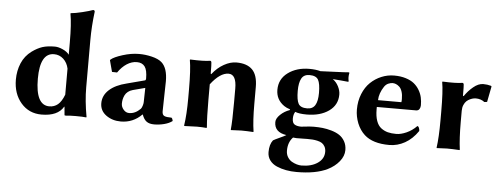

<svg xmlns="http://www.w3.org/2000/svg" viewBox="-56 -855 3268 1251"><g transform="rotate(5 1577.5 -230.0)"><path d="M373 -132.8C361.3 -102.2 347.6 -80.4 331.8 -67.4C316 -54.4 297.4 -47.9 275.9 -47.9C216 -47.9 186 -105.6 186 -221.2C186 -333.2 216.6 -389.2 277.8 -389.2C301.3 -389.2 321.6 -381.3 338.9 -365.5C356.1 -349.7 367.5 -328.9 373 -303.2ZM373 -54.2H375L379.9 0C379.9 2 383 2.9 389.2 2.9C406.7 1 427.9 0 452.6 0C485.5 0 508.6 1 522 2.9L523.9 0C511.2 -69.7 504.9 -133.6 504.9 -191.9V-500C504.9 -561.2 509 -623.9 517.1 -688C517.1 -694.8 513.3 -698.2 505.9 -698.2C491.5 -692.7 468.8 -686.1 437.5 -678.5C406.2 -670.8 381.3 -666.3 362.8 -665L360.8 -662.1C369 -617.8 373 -555.2 373 -474.1V-394C363.9 -406.7 349.8 -417.4 330.6 -426C311.4 -434.7 294.1 -439 278.8 -439C246.3 -439 219.2 -435.5 197.5 -428.5C175.9 -421.5 153.3 -409.5 129.9 -392.6C100.6 -371.1 78.9 -343.8 64.9 -310.5C50.9 -277.3 43.9 -241.5 43.9 -203.1C43.9 -141.3 61.2 -90.3 95.7 -50.3C130.2 -10.3 175 9.8 230 9.8C300.6 9.8 348.3 -11.6 373 -54.2Z M888.7 -222.2 886.7 -128.9C886.7 -122.1 885.1 -113.8 881.8 -104C878.6 -94.2 875.2 -87.6 871.6 -84C848.8 -61.2 824.2 -49.8 797.9 -49.8C783.5 -49.8 771.2 -55.8 761 -67.9C750.7 -79.9 745.6 -92.9 745.6 -106.9C745.6 -116.7 746.6 -126.1 748.5 -135.3C750.5 -144.4 753.7 -153.4 758.1 -162.4C762.5 -171.3 769 -179.2 777.6 -186C786.2 -192.9 796.5 -197.9 808.6 -201.2ZM1014.6 -80.1C1014.6 -91.1 1015.3 -126.1 1016.6 -185.1C1017.9 -244 1018.6 -274.6 1018.6 -276.9C1018.6 -334.5 1005.2 -375.2 978.5 -398.9C963.9 -411.9 942 -422 912.8 -429C883.7 -436 855.6 -439.3 828.6 -439C795.1 -439 759.7 -433.1 722.4 -421.4C685.1 -409.7 659.8 -397.9 646.5 -386.2L643.6 -381.8L663.6 -307.1L696.8 -306.2C714 -331.2 733.2 -350.6 754.4 -364.3C775.6 -377.9 797.4 -384.8 819.8 -384.8C842.9 -384.8 860.2 -377.1 871.6 -361.8C883 -346.5 888.7 -320.3 888.7 -283.2C888.7 -276.4 886.7 -272.3 882.8 -271L765.6 -240.2C717.1 -228.5 679.4 -210.4 652.3 -185.8C625.3 -161.2 611.8 -132 611.8 -98.1C611.8 -65.3 625.3 -39.1 652.3 -19.5C679.4 0 711.4 9.8 748.5 9.8C801.6 9.8 847.3 -9.4 885.7 -47.9H887.7C894.9 -27.3 904.5 -12.6 916.5 -3.7C928.5 5.3 945.3 9.8 966.8 9.8C988.3 9.8 1009.9 7 1031.7 1.5C1053.5 -4.1 1071.5 -12.2 1085.4 -22.9C1083.8 -33 1080.6 -40 1075.7 -43.9C1053.2 -43.9 1037.4 -46.1 1028.3 -50.5C1019.2 -54.9 1014.6 -64.8 1014.6 -80.1Z M1605.5 -180.2V-291C1605.5 -342.4 1593.8 -380 1570.6 -403.6C1547.3 -427.2 1512.5 -439 1466.3 -439C1439.9 -439 1412.8 -431.2 1384.8 -415.5C1356.8 -399.9 1331.5 -377.8 1309.1 -349.1L1305.2 -352.1C1305.2 -393.1 1304.5 -417.3 1303.2 -424.8C1302.2 -431.6 1299.3 -435.1 1294.4 -435.1C1268.1 -430.5 1224.6 -429.5 1164.1 -432.1L1162.1 -429.2C1169.6 -388.5 1173.3 -323.7 1173.3 -234.9V-180.2C1173.3 -108.6 1169.6 -48.5 1162.1 0L1164.1 2.9L1246.1 0C1268.9 0 1289.6 1 1308.1 2.9L1311 0C1307.1 -45.6 1305.2 -105.6 1305.2 -180.2V-282.2C1345.9 -335.3 1384.6 -361.8 1421.4 -361.8C1455.9 -361.8 1473.1 -330.9 1473.1 -269V-180.2C1473.1 -95.5 1471.2 -35.5 1467.3 0L1469.2 2.9L1536.1 0C1558.9 0 1585 1 1614.3 2.9L1616.2 0C1609 -46.5 1605.5 -106.6 1605.5 -180.2Z M2151.9 -289.1C2151.9 -306.6 2147.1 -324.5 2137.7 -342.8C2128.3 -361 2115.9 -375.3 2100.6 -385.7C2112 -385.4 2129.6 -384 2153.6 -381.6C2177.5 -379.2 2193.5 -377.6 2201.7 -377L2205.1 -379.9C2202.8 -390.3 2201.7 -399.4 2201.7 -407.2C2201.7 -416.3 2202.8 -425.9 2205.1 -436L2201.7 -439C2183.8 -437.3 2152.9 -435.7 2109.1 -434.1C2065.3 -432.5 2034.3 -431.2 2016.1 -430.2C1996.3 -436 1972.2 -439 1943.8 -439C1888.2 -439 1841.5 -425 1803.7 -397.2C1766 -369.4 1747.1 -332 1747.1 -285.2C1747.1 -242.2 1765.1 -208.2 1801.3 -183.1C1811 -176.3 1824.2 -170.2 1840.8 -165L1838.9 -160.2C1816.1 -152.3 1795.9 -140.1 1778.3 -123.3C1760.7 -106.5 1752 -90.2 1752 -74.2C1752 -29.9 1778.3 -3.9 1831.1 3.9C1823.6 8.8 1809.6 15.9 1789.1 25.1C1768.6 34.4 1754.6 41.3 1747.1 45.9C1732.4 64.8 1725.1 90.8 1725.1 124C1725.1 144.9 1730.8 162.9 1742.2 178.2C1753.6 193.5 1769 205.3 1788.3 213.6C1807.7 221.9 1828.1 228 1849.6 231.9C1871.1 235.8 1893.9 237.8 1918 237.8C2001.6 237.8 2068.7 225.4 2119.1 200.7C2149.7 185.7 2174.6 166.3 2193.8 142.6C2213.1 118.8 2222.7 93.9 2222.7 67.9C2222.7 46.1 2217.9 26.9 2208.5 10.5C2199.1 -5.9 2187.1 -18.9 2172.6 -28.3C2158.1 -37.8 2140.7 -45.4 2120.4 -51.3C2100 -57.1 2080.6 -61 2062.3 -63C2043.9 -64.9 2024.4 -65.9 2003.9 -65.9C1987.3 -65.9 1966.3 -64.3 1940.9 -61C1935.7 -60.7 1931.6 -60.3 1928.5 -59.8C1925.4 -59.3 1923.2 -59.1 1921.9 -59.1C1904.3 -59.1 1890.2 -62.3 1879.6 -68.6C1869.1 -75 1863.8 -87.7 1863.8 -106.9C1863.8 -124.8 1867.7 -139.8 1875.5 -151.9C1892.7 -144.7 1917.8 -141.1 1950.7 -141.1C2009.9 -141.1 2058.3 -154.4 2095.7 -180.9C2133.1 -207.4 2151.9 -243.5 2151.9 -289.1ZM2019 -288.1C2019 -252.3 2013.6 -225.5 2002.7 -207.8C1991.8 -190 1974.4 -181.2 1950.7 -181.2C1921.7 -181.2 1902.7 -189.4 1893.6 -205.8C1884.4 -222.2 1879.9 -250.3 1879.9 -290C1879.9 -325.2 1885 -352.1 1895.3 -370.8C1905.5 -389.6 1923 -398.9 1947.8 -398.9C1976.4 -398.9 1995.4 -390.5 2004.9 -373.8C2014.3 -357 2019 -328.5 2019 -288.1ZM1876 16.1C1884.4 17.4 1892.1 18.1 1898.9 18.1C1910 18.1 1923.6 17.9 1939.7 17.6C1955.8 17.3 1965.5 17.1 1968.8 17.1C1982.4 17.1 1994.1 17.4 2003.7 18.1C2013.3 18.7 2024.2 20.4 2036.4 23.2C2048.6 26 2058.4 29.9 2065.9 34.9C2073.4 40 2079.8 47.2 2085 56.6C2090.2 66.1 2092.8 77.5 2092.8 90.8C2092.8 121.1 2079.1 145.7 2051.8 164.6C2024.4 183.4 1989.1 192.9 1945.8 192.9C1936.4 192.9 1926.2 191.3 1915.3 188.2C1904.4 185.1 1893.4 180.4 1882.3 174.1C1871.3 167.7 1862.1 158.4 1854.7 146.2C1847.4 134 1843.8 120 1843.8 104C1843.8 67.5 1854.5 38.2 1876 16.1Z M2406.2 -274.9C2407.2 -305.2 2417.6 -335.3 2437.5 -365.2C2444.7 -375.7 2453.4 -383.1 2463.6 -387.5C2473.9 -391.8 2483.1 -394 2491.2 -394C2498.7 -394 2506.1 -392.6 2513.4 -389.6C2520.8 -386.7 2528.2 -381.9 2535.6 -375.2C2543.1 -368.6 2549.2 -358.4 2553.7 -344.7C2558.3 -331.1 2560.5 -314.8 2560.5 -295.9C2560.5 -283.2 2559.9 -276.2 2558.6 -274.9ZM2676.3 -128.9C2656.7 -108.7 2634.8 -93.2 2610.4 -82.3C2585.9 -71.4 2563.6 -65.9 2543.5 -65.9C2522.3 -65.9 2503.8 -68 2488 -72C2472.2 -76.1 2457.6 -83.3 2444.1 -93.5C2430.6 -103.8 2420.2 -119 2413.1 -139.2C2405.9 -159.3 2402.3 -184.2 2402.3 -213.9V-230H2658.2C2668.9 -230 2676.5 -233.7 2680.9 -241.2C2685.3 -248.7 2687.5 -257 2687.5 -266.1C2687.5 -284 2685.7 -301.1 2682.1 -317.4C2678.5 -333.7 2672.1 -349.6 2662.8 -365.2C2653.6 -380.9 2641.9 -394.4 2627.9 -405.8C2613.9 -417.2 2595.8 -426.4 2573.5 -433.3C2551.2 -440.3 2525.9 -443.8 2497.6 -443.8C2468.9 -443.8 2441.2 -438.3 2414.6 -427.2C2387.9 -416.2 2364.1 -400.6 2343.3 -380.6C2322.4 -360.6 2305.7 -335.1 2293.2 -304.2C2280.7 -273.3 2274.4 -239.3 2274.4 -202.1C2274.4 -171.9 2280.3 -141.9 2292 -112.3C2304 -83 2320.5 -58.9 2341.3 -40C2377.8 -6.8 2432.1 9.8 2504.4 9.8C2539.9 9.8 2573.8 0.7 2606.2 -17.3C2638.6 -35.4 2667 -62.3 2691.4 -98.1C2691.4 -105.6 2690 -112.6 2687.3 -119.1C2684.5 -125.7 2680.8 -128.9 2676.3 -128.9Z M2959.5 -349.1 2955.1 -352.1C2955.1 -395 2954.6 -419.3 2953.6 -424.8C2952.6 -431.6 2949.5 -435.1 2944.3 -435.1C2918 -430.5 2874.7 -429.5 2814.5 -432.1L2812.5 -429.2C2819.7 -390.1 2823.2 -325.4 2823.2 -234.9V-180.2C2823.2 -105.3 2820 -45.2 2813.5 0L2814.5 2.9L2881.3 0C2904.1 0 2931.5 1 2963.4 2.9L2965.3 0C2958.8 -47.5 2955.6 -107.6 2955.6 -180.2V-252.9C2955.6 -267.6 2958 -280.5 2962.9 -291.7C2967.8 -303 2973.6 -311.7 2980.5 -317.9C2987.3 -324.1 2995 -329 3003.4 -332.8C3011.9 -336.5 3019 -338.9 3024.9 -340.1C3030.8 -341.2 3035.6 -341.8 3039.6 -341.8C3062.3 -341.8 3081.5 -335.6 3097.2 -323.2L3115.2 -325.2L3135.3 -428.2L3131.3 -432.1C3115.4 -436.7 3098.5 -439 3080.6 -439C3059.4 -439 3037.8 -429.9 3015.9 -411.6C2993.9 -393.4 2975.1 -372.6 2959.5 -349.1Z"/></g></svg>

Font: Linux Biolinum G
Style: Bold
Weight: 700
Designer: Philipp H. Poll
Foundry: Philipp H. Poll
Version: Version 1.1.0